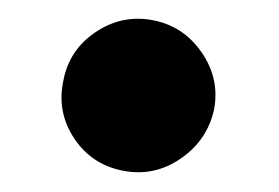

<svg xmlns="http://www.w3.org/2000/svg" viewBox="-20 -179 291 200"><path d="M109 -1Q76 -7 57.5 -34.5Q39 -62 46 -95Q52 -127 79.5 -145.5Q107 -164 139 -158Q171 -152 190 -124.5Q209 -97 203 -65Q196 -33 168.5 -14Q141 5 109 -1Z"/></svg>

Font: PRinguin Sans
Style: Bold
Weight: 700
Designer: Vernon Adams
Foundry: Vernon Adams
Version: ""